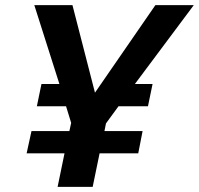

<svg xmlns="http://www.w3.org/2000/svg" viewBox="-20 -730 777 750"><path d="M507 -402H576L558 -315H443L394 -248L388 -218H537L520 -131H369L342 0H205L232 -131H84L103 -218H251L258 -250L238 -315H124L142 -402H212L114 -710H263L351 -368L587 -710H737Z"/></svg>

Font: PTCRaleway
Style: Bold Italic
Weight: 700
Italic angle: -12°
Designer: Matt McInerney, Pablo Impallari, Rodrigo Fuenzalida
Foundry: Matt McInerney, Pablo Impallari, Rodrigo Fuenzalida
Version: Version 3.000g; ttfautohint (v1.5) -l 8 -r 28 -G 28 -x 14 -D